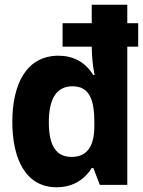

<svg xmlns="http://www.w3.org/2000/svg" viewBox="-20 -780 603 810"><path d="M219 10C280 10 332 -16 367 -71H374L401 0H517V-583H563V-682H517V-760H367V-682H244V-583H367C368 -537 371 -504 379 -464H373C339 -519 288 -545 227 -545C92 -545 32 -426 32 -266C32 -113 86 10 219 10ZM282 -118C219 -118 186 -162 186 -264C186 -363 218 -416 286 -416C358 -416 378 -358 378 -265V-248C378 -164 348 -118 282 -118Z"/></svg>

Font: Noto Sans Mono SemiCondensed ExtraBold
Style: Regular
Weight: 800
Width: 4
Designer: Monotype Design Team
Foundry: Monotype Imaging Inc.
Version: Version 2.014